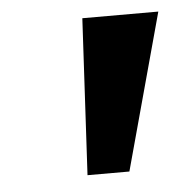

<svg xmlns="http://www.w3.org/2000/svg" viewBox="-34 -761 364 370"><g transform="rotate(-5 147.5 -576.0)"><path d="M121.4 -425.1 137.8 -727.3H284.8L202.4 -425.1Z"/></g></svg>

Font: Inter P
Style: Bold Italic
Weight: 700
Italic angle: 9.39999°
Designer: Rasmus Andersson
Foundry: rsms
Version: Version 3.018;git-588b23468